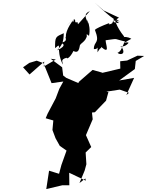

<svg xmlns="http://www.w3.org/2000/svg" viewBox="-20 -1253 1001 1307"><path d="M180 -825 230 -840 276 -823 331 -687 411 -698 384 -649 359 -583 304 -479 291 -448 343 -433 337 -368 358 -312 387 -260 433 -228 398 -130 382 -70 314 -91 295 34 405 8H452L451 -77L564 -23L561 -38L521 -7L556 -91L568 -135L563 -215L601 -252L565 -333L611 -441L606 -487L626 -489L702 -568L718 -626L704 -629L795 -643L858 -621L840 -606L893 -723L791 -705L898 -783L904 -838L961 -872L916 -874L845 -841L798 -836L799 -786L668 -755L678 -758L610 -777L516 -695L490 -596L536 -531L618 -510L571 -643L624 -654L587 -656C535 -678 483 -701 431 -723L410 -739L403 -795L325 -853L360 -848L278 -800L281 -834L181 -746L137 -795ZM745 -1103C758 -1094 704 -1077 726 -1097C668 -1075 633 -1058 626 -1050C664 -953 618 -976 619 -919C659 -915 642 -964 644 -897C677 -957 669 -897 668 -934C732 -879 699 -950 699 -979C799 -992 742 -990 843 -968C825 -999 816 -902 780 -894C794 -877 842 -880 808 -933C775 -950 818 -916 855 -961C847 -974 788 -942 874 -989C819 -1020 788 -980 826 -1003C768 -1075 759 -1125 761 -1138C767 -1098 825 -1087 755 -1102C752 -1166 746 -1136 794 -1107C760 -1112 705 -1160 627 -1233L685 -1182L790 -1133ZM507 -1103C468 -1085 529 -1170 429 -1074C513 -1158 474 -1086 474 -1110C487 -1130 423 -1047 429 -1004C417 -998 454 -971 386 -960C409 -961 440 -943 368 -910C402 -945 413 -964 414 -1027C359 -1002 354 -1005 355 -925C408 -971 355 -923 407 -814C410 -831 386 -847 434 -860C433 -849 457 -859 480 -906C532 -877 517 -971 531 -946C518 -956 566 -966 572 -1013C568 -977 573 -1043 568 -1048C581 -1007 527 -1054 586 -1009C605 -1094 547 -1158 587 -1086C531 -1171 589 -1169 594 -1180L511 -1088Z"/></svg>

Font: Hussar Lance
Style: ExBdObl
Weight: 700
Foundry: Cannot Into Space Fonts, PlusOne Fonts
Version: Version 2.270